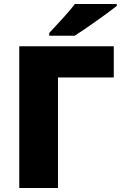

<svg xmlns="http://www.w3.org/2000/svg" viewBox="-20 -947 618 967"><path d="M568 -927H357C324 -882 262 -818 228 -781V-767H356C410 -801 520 -879 568 -917ZM553 -714H77V0H272V-557H553Z"/></svg>

Font: Noto Sans UI Black
Style: Regular
Weight: 900
Designer: Monotype Design Team
Foundry: Monotype Imaging Inc.
Version: Version 1.901